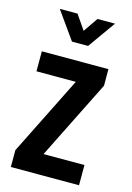

<svg xmlns="http://www.w3.org/2000/svg" viewBox="-110 -760 559 816"><g transform="rotate(15 170.0 -351.5)"><path d="M22 0V-74L195 -421H22V-509H315V-436L142 -89H322V0ZM135 -582 49 -703H127L171 -639L215 -703H292L206 -582Z"/></g></svg>

Font: Special Gothic Condensed One
Style: Regular
Weight: 400
Designer: Alistair McCready
Foundry: Monolith
Version: Version 1.010; ttfautohint (v1.8.4.7-5d5b)